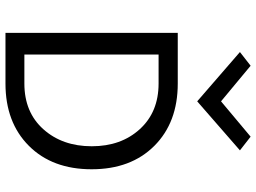

<svg xmlns="http://www.w3.org/2000/svg" viewBox="-137 -798 935 701"><g transform="rotate(90 330.5 -447.5)"><path d="M170 -856 220 -895 350 -787 479 -895 529 -856 350 -700ZM100 0V-629H285Q427 -629 512.5 -543.5Q598 -458 598 -314.5Q598 -171 512.5 -85.5Q427 0 285 0ZM179 -69H285Q390 -69 452 -138.5Q514 -208 514 -315Q514 -422 451.5 -490.5Q389 -559 285 -559H179Z"/></g></svg>

Font: Karmilla
Style: Regular
Weight: 400
Designer: Jonathan Pinhorn
Version: Version 1.000